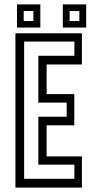

<svg xmlns="http://www.w3.org/2000/svg" viewBox="-20 -851 442 871"><path d="M50 0V-700H351.5V-558.5H191.5V-424H317V-282.5H191.5V-141.5H351.5V0ZM89.5 -40H317.5V-104H154V-321.5H282.5V-385.5H154V-598H317.5V-662.5H89.5ZM265 -726V-831H371V-726ZM57 -726V-831H163V-726ZM87.5 -755.5H131.5V-801H87.5ZM296 -755.5H340V-801H296Z"/></svg>

Font: Tourney Condensed
Style: Regular
Weight: 400
Width: 3
Designer: Tyler Finck
Foundry: Etcetera Type Co
Version: Version 1.010; ttfautohint (v1.8.3)